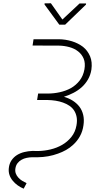

<svg xmlns="http://www.w3.org/2000/svg" viewBox="-20 -948 627 1160"><path d="M268.6 -382.8H210.4L204.1 -343.8H267.1Q292 -343.3 315.9 -339.6Q339.8 -335.9 361.3 -328.1Q381.8 -320.8 399.2 -309.1Q416.5 -297.4 427.2 -281.2Q438.5 -264.2 442.9 -241.5Q447.3 -218.8 441.9 -189.9Q434.6 -149.4 411.1 -120.4Q387.7 -91.3 355.5 -72.8Q323.2 -54.2 285.2 -45.2Q247.1 -36.1 210 -35.6L175.3 -36.1Q150.4 -35.2 126.2 -29.3Q102.1 -23.4 82.5 -11.2Q62.5 1.5 49.3 21Q36.1 40.5 33.2 67.9Q30.8 90.3 37.4 109.4Q43.9 128.4 57.1 144Q69.8 159.7 86.9 171.9Q104 184.1 123 191.9L140.6 158.7Q127 152.3 113.5 144Q100.1 135.7 90.3 124.5Q80.1 113.3 75.2 99.4Q70.3 85.4 73.2 68.8Q76.2 50.3 86.2 37.6Q96.2 24.9 110.4 17.1Q124 9.3 140.6 5.9Q157.2 2.4 174.3 2H210Q240.2 1.5 271 -3.9Q301.8 -9.3 330.6 -20Q356 -28.8 379.4 -42Q402.8 -55.2 421.9 -73.2Q446.3 -95.2 462.9 -125Q479.5 -154.8 484.4 -191.9Q489.3 -225.6 482.7 -253.7Q476.1 -281.7 460 -303.2Q443.8 -324.2 420.2 -339.4Q396.5 -354.5 366.2 -363.3Q396 -372.6 423.8 -387Q451.7 -401.4 474.1 -421.4Q496.6 -441.9 511.7 -468.3Q526.9 -494.6 532.2 -527.3Q538.6 -573.7 524.2 -607.9Q509.8 -642.1 481.4 -665Q452.6 -687 414.6 -698.7Q376.5 -710.4 335.9 -710.9H182.6L176.8 -672.9L335.4 -672.4Q367.7 -671.9 398.4 -663.6Q429.2 -655.3 451.7 -637.7Q474.1 -620.6 485.4 -593.8Q496.6 -566.9 490.2 -529.3Q482.9 -489.3 461.2 -461.4Q439.5 -433.6 409.2 -416Q377.9 -398.9 341.6 -390.9Q305.2 -382.8 268.6 -382.8ZM356.9 -830.1 287.6 -928.2 249.5 -927.7 249 -920.9 338.4 -798.8H373.5L499.5 -920.4L500 -927.2H460.9Z"/></svg>

Font: Roboto Mono ExtraLight
Style: Italic
Weight: 250
Italic angle: -10°
Monospace: yes
Designer: Google
Version: Version 3.000